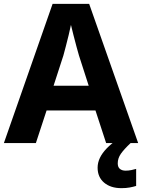

<svg xmlns="http://www.w3.org/2000/svg" viewBox="-20 -737 732 989"><path d="M526.7 0 471.8 -167.9H219.9L164.8 0H0L250.9 -717H439.3L691.7 0ZM386.8 -451.1Q382.6 -465.8 374.3 -495.7Q366.1 -525.5 358.1 -557.5Q350.1 -589.4 345.5 -608.7Q341.1 -586.3 333.7 -556.4Q326.4 -526.4 319.1 -498.4Q311.7 -470.4 306.5 -451.1L256 -295.5H436.9ZM586.5 104.4Q586.5 124 597.6 133Q608.7 142.1 627.2 142.1Q641.8 142.1 656.9 139Q672.1 135.9 681.3 133V220.8Q666.1 225.4 647.8 228.8Q629.6 232.2 605.3 232.2Q549.8 232.2 516.3 203.8Q482.8 175.5 482.8 126.6Q482.8 101.3 494.5 76.4Q506.3 51.5 529.9 27.1Q553.5 2.7 588.2 -21.1L652.7 0Q618.7 32 602.6 55.1Q586.5 78.3 586.5 104.4Z"/></svg>

Font: Noto Sans Meetei Mayek
Style: Regular
Weight: 400
Designer: Monotype Design Team and Neelakash Kshetrimayum
Foundry: Monotype Imaging Inc.
Version: Version 2.002